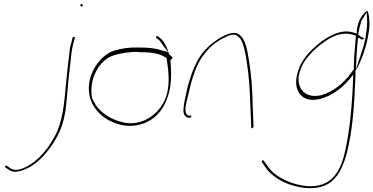

<svg xmlns="http://www.w3.org/2000/svg" viewBox="-20 -714 1941 998"><path d="M11 147C3 149 7 154 9 157L25 168C39 178 53 181 70 178C156 163 225 87 272 5C301 -45 317 -102 324 -168C331 -234 335 -306 344 -369C350 -415 349 -446 363 -494L369 -517L370 -518C370 -519 368 -522 367 -522C361 -522 359 -522 357 -516L351 -493C346 -477 342 -460 341 -441C335 -388 327 -326 322 -269C315 -188 307 -77 261 1C228 62 177 123 117 153C92 165 61 178 33 160L13 146C13 146 12 147 11 147ZM397 -688C396 -685 400 -680 405 -680C409 -680 409 -680 410 -684C411 -687 408 -694 404 -694C403 -693 397 -689 397 -688Z M469 -357C431 -287 437 -220 460 -175C478 -139 512 -105 551 -86C586 -68 638 -53 692 -63C766 -77 822 -126 849 -203C871 -260 871 -324 868 -370L866 -401C872 -406 879 -413 876 -416L859 -432C850 -464 832 -504 810 -518L799 -527C797 -529 797 -528 793 -525C787 -517 794 -516 800 -511C811 -505 820 -488 829 -476L854 -443L811 -455C781 -464 747 -467 705 -467C655 -469 611 -463 571 -450C531 -437 492 -399 469 -357ZM456 -222C447 -306 494 -401 570 -426C605 -437 652 -445 696 -444L701 -443C761 -443 812 -438 845 -412H846L848 -398C856 -343 867 -260 836 -193C804 -124 729 -62 632 -75C629 -75 627 -76 624 -77C553 -92 490 -135 466 -190C458 -205 458 -203 456 -222ZM800 -511Z M942 -202C933 -161 929 -125 941 -113C947 -105 956 -102 960 -102H968C972 -102 973 -104 974 -108C975 -112 974 -113 970 -113H961C932 -124 947 -173 954 -202C965 -248 973 -289 989 -332C1017 -418 1076 -487 1148 -519C1169 -530 1202 -545 1220 -521V-522C1232 -513 1239 -497 1245 -477C1252 -454 1258 -427 1262 -397C1275 -311 1278 -259 1282 -149L1286 -51C1286 -47 1287 -47 1289 -47C1292 -48 1298 -52 1298 -55L1294 -151C1291 -263 1288 -313 1274 -400C1266 -452 1256 -507 1229 -530C1204 -550 1182 -545 1144 -528C1108 -510 1074 -485 1046 -454C1004 -410 977 -342 956 -265ZM1148 -519Z M1341 124V128L1362 159C1402 214 1482 257 1580 264C1697 268 1746 206 1780 93C1816 -44 1822 -187 1827 -307L1828 -323C1828 -327 1827 -336 1828 -344H1827L1828 -348L1831 -350C1856 -393 1879 -456 1891 -515C1899 -550 1902 -586 1900 -609C1898 -639 1892 -658 1889 -657H1888C1862 -642 1840 -603 1835 -559L1834 -540L1816 -545C1753 -566 1681 -523 1635 -486C1597 -454 1559 -416 1538 -368C1515 -314 1514 -268 1531 -237C1549 -204 1585 -184 1649 -201C1702 -216 1756 -254 1794 -299L1816 -326L1815 -295C1812 -215 1805 -107 1791 -21C1774 86 1754 210 1656 244C1604 263 1545 252 1502 238C1449 221 1400 192 1373 152L1351 121C1351 121 1349 119 1348 119C1346 119 1342 121 1341 124ZM1531 -307V-308C1537 -355 1559 -395 1586 -425C1618 -462 1662 -498 1706 -521C1753 -544 1791 -543 1829 -529L1830 -528V-527C1826 -478 1819 -409 1819 -358L1820 -354L1804 -334C1767 -282 1713 -238 1653 -220C1577 -201 1534 -242 1532 -296V-307ZM1841 -534 1843 -541C1845 -556 1849 -571 1853 -586C1855 -596 1859 -607 1865 -616L1886 -650L1888 -615C1889 -592 1888 -568 1882 -534L1879 -510H1878L1875 -496C1871 -478 1865 -458 1858 -438L1830 -352L1834 -437C1835 -458 1837 -479 1839 -496L1841 -519L1859 -509V-508C1859 -508 1862 -508 1863 -509L1875 -512L1861 -521C1849 -527 1850 -529 1841 -534ZM1843 -541H1844L1843 -542ZM1827 -322 1828 -323ZM1875 -512 1878 -510V-513Z"/></svg>

Font: Stray Cat
Style: HlObl
Weight: 100
Version: Version 1.0